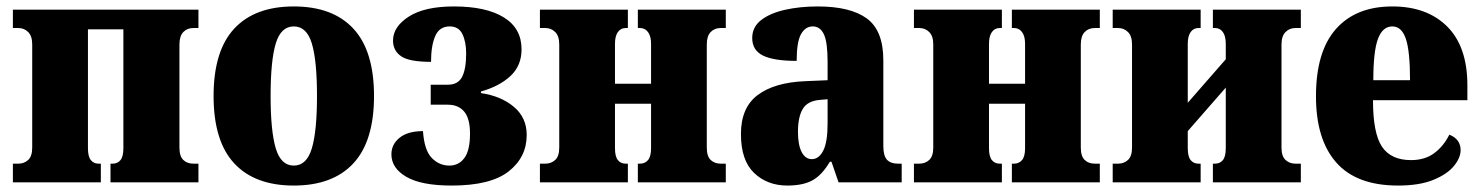

<svg xmlns="http://www.w3.org/2000/svg" viewBox="-20 -566 4597 596"><path d="M20 0V-58H37Q55 -58 67.5 -69.5Q80 -81 80 -108V-428Q80 -454 67.5 -466.5Q55 -479 37 -479H20V-536H596V-479H580Q561 -479 549 -466.5Q537 -454 537 -428V-108Q537 -81 549 -69.5Q561 -58 580 -58H596V0H323V-58H330Q345 -58 354 -69Q363 -80 363 -106V-475H253V-106Q253 -80 262 -69Q271 -58 286 -58H293V0Z M892 10Q771 10 707 -59Q643 -128 643 -268Q643 -408 707 -477Q771 -546 892 -546Q1013 -546 1077 -477Q1141 -408 1141 -268Q1141 -128 1077 -59Q1013 10 892 10ZM892 -52Q932 -52 948 -105.5Q964 -159 964 -268Q964 -378 948 -431Q932 -484 892 -484Q852 -484 836 -431Q820 -378 820 -268Q820 -159 836 -105.5Q852 -52 892 -52Z M1382 10Q1288 10 1241.5 -17Q1195 -44 1195 -87Q1195 -118 1220.5 -138.5Q1246 -159 1293 -159Q1297 -100 1320 -76Q1343 -52 1375 -52Q1404 -52 1421.5 -75.5Q1439 -99 1439 -151Q1439 -198 1421 -219.5Q1403 -241 1370 -241H1317V-303H1370Q1402 -303 1414.5 -327.5Q1427 -352 1427 -400Q1427 -436 1415.5 -460Q1404 -484 1376 -484Q1344 -484 1331 -454Q1318 -424 1318 -374Q1250 -374 1225 -391.5Q1200 -409 1200 -440Q1200 -483 1249 -514.5Q1298 -546 1389 -546Q1489 -546 1544 -512Q1599 -478 1599 -413Q1599 -362 1564.5 -330Q1530 -298 1473 -282V-277Q1535 -268 1575 -234.5Q1615 -201 1615 -147Q1615 -78 1559 -34Q1503 10 1382 10Z M1656 0V-58H1673Q1691 -58 1703.5 -69.5Q1716 -81 1716 -108V-428Q1716 -454 1703.5 -466.5Q1691 -479 1673 -479H1656V-536H1929V-479H1922Q1907 -479 1898 -466.5Q1889 -454 1889 -430V-306H2001V-430Q2001 -454 1991.5 -466.5Q1982 -479 1967 -479H1960V-536H2233V-479H2217Q2198 -479 2186 -466.5Q2174 -454 2174 -428V-108Q2174 -81 2186 -69.5Q2198 -58 2217 -58H2233V0H1960V-58H1967Q1982 -58 1991.5 -69Q2001 -80 2001 -106V-244H1889V-106Q1889 -80 1898 -69Q1907 -58 1922 -58H1929V0Z M2424 10Q2362 10 2321 -29Q2280 -68 2280 -150Q2280 -232 2332 -271Q2384 -310 2479 -314L2549 -317V-374Q2549 -435 2537.5 -459.5Q2526 -484 2503 -484Q2480 -484 2466.5 -460Q2453 -436 2453 -377Q2382 -377 2348.5 -393.5Q2315 -410 2315 -448Q2315 -482 2342.5 -503.5Q2370 -525 2416.5 -535.5Q2463 -546 2518 -546Q2620 -546 2671 -508.5Q2722 -471 2722 -379V-113Q2722 -82 2733.5 -70Q2745 -58 2767 -58H2779V0H2583L2561 -64H2556Q2532 -23 2502.5 -6.5Q2473 10 2424 10ZM2500 -72Q2522 -72 2535.5 -98.5Q2549 -125 2549 -183V-258L2526 -256Q2487 -253 2472 -228Q2457 -203 2457 -157Q2457 -116 2468.5 -94Q2480 -72 2500 -72Z M2817 0V-58H2834Q2852 -58 2864.5 -69.5Q2877 -81 2877 -108V-428Q2877 -454 2864.5 -466.5Q2852 -479 2834 -479H2817V-536H3090V-479H3083Q3068 -479 3059 -466.5Q3050 -454 3050 -430V-306H3162V-430Q3162 -454 3152.5 -466.5Q3143 -479 3128 -479H3121V-536H3394V-479H3378Q3359 -479 3347 -466.5Q3335 -454 3335 -428V-108Q3335 -81 3347 -69.5Q3359 -58 3378 -58H3394V0H3121V-58H3128Q3143 -58 3152.5 -69Q3162 -80 3162 -106V-244H3050V-106Q3050 -80 3059 -69Q3068 -58 3083 -58H3090V0Z M3434 0V-58H3451Q3469 -58 3481.5 -69.5Q3494 -81 3494 -108V-428Q3494 -454 3481.5 -466.5Q3469 -479 3451 -479H3434V-536H3707V-479H3700Q3685 -479 3676 -466.5Q3667 -454 3667 -430V-247L3785 -382V-430Q3785 -454 3776 -466.5Q3767 -479 3752 -479H3745V-536H4018V-479H4001Q3983 -479 3970.5 -466.5Q3958 -454 3958 -428V-108Q3958 -81 3970.5 -69.5Q3983 -58 4001 -58H4018V0H3745V-58H3752Q3767 -58 3776 -69Q3785 -80 3785 -106V-294L3667 -159V-106Q3667 -80 3676 -69Q3685 -58 3700 -58H3707V0Z M4320 10Q4191 10 4128 -61.5Q4065 -133 4065 -267Q4065 -406 4127 -476Q4189 -546 4302 -546Q4410 -546 4472.5 -483.5Q4535 -421 4535 -301V-255H4242Q4242 -152 4270 -110.5Q4298 -69 4360 -69Q4403 -69 4432 -90.5Q4461 -112 4479 -148Q4514 -134 4514 -100Q4514 -76 4493 -50.5Q4472 -25 4429 -7.5Q4386 10 4320 10ZM4357 -317Q4357 -407 4344 -445.5Q4331 -484 4302 -484Q4272 -484 4257.5 -445.5Q4243 -407 4243 -317Z"/></svg>

Font: Noto Serif Condensed Black
Style: Regular
Weight: 900
Width: 3
Designer: Monotype Design Team
Foundry: Monotype Imaging Inc.
Version: Version 2.015; ttfautohint (v1.8.4.7-5d5b)